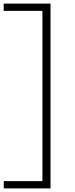

<svg xmlns="http://www.w3.org/2000/svg" viewBox="-40 -828 416 1068"><path d="M-19 220V179.5H196V-767.5H-19.5V-808H241V220Z"/></svg>

Font: Encode Sans Expanded ExtraLight
Style: Regular
Weight: 200
Width: 7
Designer: Multiple Designers
Foundry: Impallari Type
Version: Version 3.000; ttfautohint (v1.8.3) -l 8 -r 50 -G 200 -x 14 